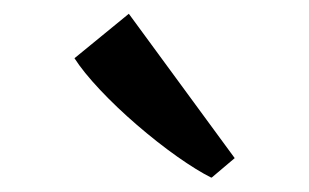

<svg xmlns="http://www.w3.org/2000/svg" viewBox="-20 -870 438 272"><path d="M279 -618.5Q259 -628.5 231 -648.2Q203 -668 174 -693Q145 -718 121.5 -743Q98 -768 85.5 -787.5L162.5 -850.5L312.5 -646L280 -618.5Z"/></svg>

Font: Merriweather 60pt Medium
Style: Regular
Weight: 500
Version: Version 2.100